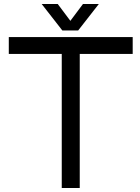

<svg xmlns="http://www.w3.org/2000/svg" viewBox="-20 -938 700 958"><path d="M370.1 -786.1H291L188 -918H268.1L331.1 -834L394 -918H473.1ZM377.9 0H288.1V-668.9H23.9V-752.9H642.1V-668.9H377.9Z"/></svg>

Font: Standard
Style: Regular
Weight: 400
Designer: Bryce Wilner
Version: Version 2.000;PS 2.0;hotconv 16.6.51;makeotf.lib2.5.65220 DE